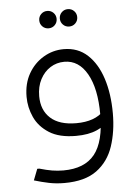

<svg xmlns="http://www.w3.org/2000/svg" viewBox="-54 -594 594 836"><g transform="rotate(-5 243.5 -176.5)"><path d="M262 0Q189 0 145 -28Q101 -56 81.5 -99Q62 -142 62 -188Q62 -246 86.5 -289Q111 -332 152 -356.5Q193 -381 241 -381Q303 -381 345 -342Q387 -303 408.5 -236Q430 -169 430 -84H375Q375 -197 338.5 -261.5Q302 -326 239 -326Q205 -326 177.5 -308.5Q150 -291 133.5 -259.5Q117 -228 117 -186Q117 -125 155.5 -90Q194 -55 268 -55Q309 -55 339.5 -66Q370 -77 389 -98L413 -58Q391 -33 354 -16.5Q317 0 262 0ZM194 200Q158 200 126.5 193.5Q95 187 62 177L81 128H90Q121 137 145 141Q169 145 194 145Q287 145 331 90Q375 35 375 -84H430Q430 -5 408.5 59.5Q387 124 335.5 162Q284 200 194 200ZM184 -477Q168 -477 157 -488Q146 -499 146 -515Q146 -531 157 -542Q168 -553 184 -553Q200 -553 211 -542Q222 -531 222 -515Q222 -499 211 -488Q200 -477 184 -477ZM274 -477Q258 -477 247 -488Q236 -499 236 -515Q236 -531 247 -542Q258 -553 274 -553Q290 -553 301 -542Q312 -531 312 -515Q312 -499 301 -488Q290 -477 274 -477Z"/></g></svg>

Font: Fustat Light
Style: Regular
Weight: 300
Designer: Mohamed Gaber, Khaled Hosny, Laura Garcia Mut
Foundry: Kief Type Foundry, Alif Type Foundry, Hard Type Foundry
Version: Version 1.007